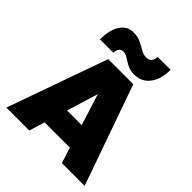

<svg xmlns="http://www.w3.org/2000/svg" viewBox="-235 -1026 1175 1175"><g transform="rotate(45 353.0 -438.0)"><path d="M239 -876Q270 -876 291.8 -867.8Q313.5 -859.5 330.8 -849Q348 -838.5 364.8 -830.2Q381.5 -822 402 -822Q449.5 -822 449.5 -874H562Q562 -792.5 525 -744.2Q488 -696 425.5 -696Q396 -696 375.8 -704Q355.5 -712 340 -722.5Q324.5 -733 310 -741Q295.5 -749 278 -749Q261 -749 250.5 -735.8Q240 -722.5 240 -700H124.5Q124.5 -782.5 155 -829.2Q185.5 -876 239 -876ZM692 0H495L463 -101.5H244L213 0H14.5L245.5 -650.5H462.5ZM352 -454 289.5 -250H416.5Z"/></g></svg>

Font: Overused Grotesk Black
Style: Regular
Weight: 900
Version: Version 0.004